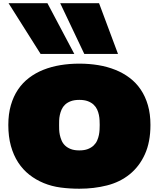

<svg xmlns="http://www.w3.org/2000/svg" viewBox="-20 -1153 978 1182"><path d="M350.6 -1133.3H589.8L706.5 -820.8H499ZM32.7 -1133.3H272L437.5 -820.8H230ZM468.3 8.8Q408.7 8.8 353.3 1.5Q297.9 -5.9 249.3 -25.9Q200.7 -45.9 160.6 -77.4Q120.6 -108.9 91.8 -153.1Q63 -197.3 47.1 -254.6Q31.2 -312 31.2 -383.8Q31.2 -451.2 46.9 -505.4Q62.5 -559.6 90.8 -601.6Q119.1 -643.6 158.9 -673.8Q198.7 -704.1 247.3 -723.4Q295.9 -742.7 351.8 -752Q407.7 -761.2 468.3 -761.2Q528.8 -761.2 585 -752Q641.1 -742.7 689.9 -723.1Q738.8 -703.6 778.6 -673.3Q818.4 -643.1 846.7 -601.1Q875 -559.1 890.6 -505.1Q906.2 -451.2 906.2 -383.8Q906.2 -278.3 871.8 -202.9Q837.4 -127.4 777.8 -79.6Q718.3 -31.7 638.7 -11.5Q559.1 8.8 468.3 8.8ZM468.3 -538.1Q437 -538.1 415.8 -530Q394.5 -522 380.6 -508.8Q366.7 -495.6 359.4 -479Q352.1 -462.4 348.4 -445.3Q344.7 -428.2 344.2 -412.1Q343.8 -396 343.8 -383.8Q343.8 -371.6 344.2 -355.5Q344.7 -339.4 348.4 -322Q352.1 -304.7 359.4 -287.6Q366.7 -270.5 380.6 -257.1Q394.5 -243.7 415.8 -235.4Q437 -227.1 468.3 -227.1Q499.5 -227.1 520.8 -235.4Q542 -243.7 556.2 -257.1Q570.3 -270.5 577.9 -287.6Q585.4 -304.7 588.9 -322Q592.3 -339.4 593 -355.5Q593.8 -371.6 593.8 -383.8Q593.8 -396 593 -412.1Q592.3 -428.2 588.9 -445.3Q585.4 -462.4 577.9 -479Q570.3 -495.6 556.2 -508.8Q542 -522 520.8 -530Q499.5 -538.1 468.3 -538.1Z"/></svg>

Font: Holtwood One SC
Style: Regular
Weight: 400
Version: Version 1.000